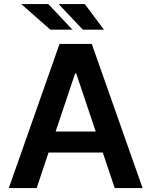

<svg xmlns="http://www.w3.org/2000/svg" viewBox="-20 -949 764 969"><path d="M699.6 0H558.9L498.6 -179.3H225.1L165.1 0H24.5L280.5 -727.3H443.2ZM463.1 -285.2 364.7 -578.1H359L260.7 -285.2ZM345.5 -799.4H234L87 -928.6H223.7ZM504.3 -799.4H397.7L275.9 -928.6H408Z"/></svg>

Font: Linik Sans SemiBold
Style: Regular
Weight: 600
Designer: Fonts by Rasmus Andersson / Changes by Cristiano Sobral with parts from Marc Monis
Foundry: rsms
Version: Version 3.020; ttfautohint (v1.6)